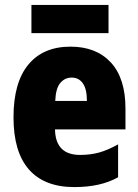

<svg xmlns="http://www.w3.org/2000/svg" viewBox="-20 -752 563 782"><path d="M267 -562Q372 -562 431.5 -497.5Q491 -433 491 -310V-225H204Q206 -121 306 -121Q349 -121 384.5 -131Q420 -141 461 -164V-30Q390 10 283 10Q161 10 98 -61.5Q35 -133 35 -274Q35 -416 95.5 -489Q156 -562 267 -562ZM272 -436Q244 -436 225.5 -414Q207 -392 205 -341H334Q334 -389 317.5 -412.5Q301 -436 272 -436ZM422 -732V-617H108V-732Z"/></svg>

Font: Noto Sans Myanmar Condensed Black
Style: Regular
Weight: 900
Width: 3
Designer: Monotype Design Team
Foundry: Monotype Imaging Inc.
Version: Version 2.107; ttfautohint (v1.8.4.7-5d5b)